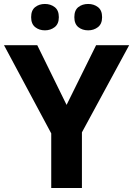

<svg xmlns="http://www.w3.org/2000/svg" viewBox="-20 -940 666 960"><path d="M312.9 -415.5 460.5 -714H625.8L389.6 -278.2V0H236.2V-273L0 -714H166.3ZM135.7 -854.1Q135.7 -888.7 155.8 -904.4Q175.9 -920.2 204.6 -920.2Q232.8 -920.2 253.5 -904.4Q274.2 -888.7 274.2 -854.1Q274.2 -820.6 253.5 -804.4Q232.8 -788.3 204.6 -788.3Q175.9 -788.3 155.8 -804.4Q135.7 -820.6 135.7 -854.1ZM351.7 -854.1Q351.7 -888.7 371.6 -904.4Q391.6 -920.2 420.9 -920.2Q449.1 -920.2 469.8 -904.4Q490.5 -888.7 490.5 -854.1Q490.5 -820.6 469.8 -804.4Q449.1 -788.3 420.9 -788.3Q391.6 -788.3 371.6 -804.4Q351.7 -820.6 351.7 -854.1Z"/></svg>

Font: Noto Sans Khmer UI
Style: Regular
Weight: 400
Designer: Danh Hong and the Monotype Design Team
Foundry: Monotype Imaging Inc.
Version: Version 2.002